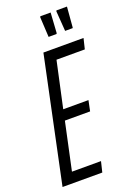

<svg xmlns="http://www.w3.org/2000/svg" viewBox="-163 -932 694 994"><g transform="rotate(-20 183.5 -435.0)"><path d="M1 0 146 -688H367L353 -630H197L142 -377H281L269 -319H130L74 -58H234L220 0ZM243 -755H199L193 -865L195 -870H252L245 -760ZM332 -755H290L282 -865L284 -870H342L333 -760Z"/></g></svg>

Font: Saira Ultra Condensed
Style: Italic
Weight: 400
Width: 1
Italic angle: -12°
Designer: Hector Gatti with collaboration of the Omnibus-Type team
Foundry: Omnibus-Type
Version: Version 1.001; ttfautohint (v1.8)